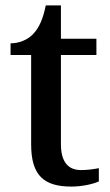

<svg xmlns="http://www.w3.org/2000/svg" viewBox="-20 -679 407 709"><path d="M244 10C284 10 326 0 345 -9V-58C324 -54 303 -51 279 -51C232 -51 205 -81 205 -146V-476H336V-536H205V-659H149C139 -610 125 -577 103 -554C82 -531 49 -519 19 -519V-476H95V-146C95 -30 143 10 244 10Z"/></svg>

Font: Noto Serif Gurmukhi Medium
Style: Regular
Weight: 500
Designer: Vaibhav Singh and the Monotype Design Team
Foundry: Monotype Imaging Inc.
Version: Version 2.004